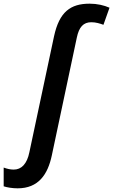

<svg xmlns="http://www.w3.org/2000/svg" viewBox="-142 -785 616 1045"><path d="M-46 240C67 240 118 165 140 61L276 -580C288 -638 312 -664 355 -664C380 -664 402 -657 421 -650L454 -743C425 -756 387 -765 346 -765C242 -765 181 -721 152 -587L18 43C5 108 -26 138 -67 138C-86 138 -103 134 -122 127V229C-104 235 -75 240 -46 240Z"/></svg>

Font: Noto Sans SemiBold
Style: Italic
Weight: 600
Italic angle: -12°
Designer: Monotype Design Team
Foundry: Monotype Imaging Inc.
Version: Version 2.013